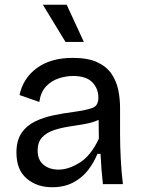

<svg xmlns="http://www.w3.org/2000/svg" viewBox="-20 -773 599 806"><path d="M199 13Q135 13 92 -23.5Q49 -60 49 -132Q49 -184 71 -215.5Q93 -247 129 -264Q165 -281 207 -289.5Q249 -298 288 -303Q346 -311 369.5 -320.5Q393 -330 393 -363Q393 -401 367.5 -427.5Q342 -454 287 -454Q257 -454 226.5 -444Q196 -434 173.5 -410.5Q151 -387 145 -345L62 -374Q77 -445 135 -487.5Q193 -530 285 -530Q350 -530 389 -511.5Q428 -493 448.5 -462.5Q469 -432 476.5 -395Q484 -358 484 -321V-209Q484 -162 487 -104.5Q490 -47 496 0H412Q405 -61 402 -127H389Q374 -90 349 -58Q324 -26 286.5 -6.5Q249 13 199 13ZM226 -61Q268 -61 315 -90.5Q362 -120 395 -191L394 -270Q369 -258 336 -252.5Q303 -247 268.5 -241.5Q234 -236 204.5 -226Q175 -216 156.5 -196Q138 -176 138 -141Q138 -102 162.5 -81.5Q187 -61 226 -61ZM255 -597 160 -753H260L332 -597Z"/></svg>

Font: Bricolage Grotesque 10pt
Style: Regular
Weight: 400
Designer: Mathieu Triay
Foundry: Atelier Triay
Version: Version 1.000; ttfautohint (v1.8.4.7-5d5b);gftools[0.9.32]